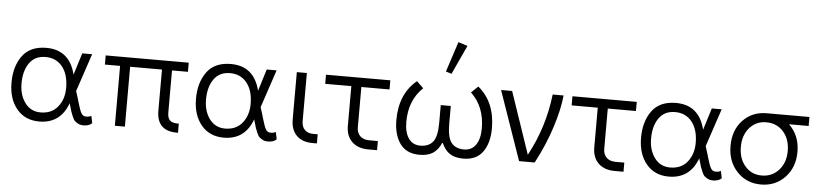

<svg xmlns="http://www.w3.org/2000/svg" viewBox="-45 -1023 5551 1297"><g transform="rotate(5 2730.0 -374.5)"><path d="M244 16Q148 16 92 -51Q36 -118 35 -226Q34 -338 87 -411Q140 -484 250 -484Q407 -484 448 -320L494 -468H561L475 -211L491 -160Q494 -149 498.5 -134.5Q503 -120 505.5 -112Q508 -104 511.5 -93.5Q515 -83 517.5 -77.5Q520 -72 523.5 -65.5Q527 -59 530 -56Q533 -53 537.5 -50Q542 -47 547 -46Q552 -45 559 -45Q579 -45 592 -53L602 -4Q582 16 543 16Q524 16 509.5 8.5Q495 1 486 -7Q477 -15 468 -36.5Q459 -58 455 -69.5Q451 -81 443 -111Q440 -120 439 -125Q387 16 244 16ZM248 -46Q324 -46 365.5 -99Q407 -152 406 -230Q405 -319 363 -370.5Q321 -422 250 -422Q177 -422 139.5 -367.5Q102 -313 103 -226Q104 -149 143 -97.5Q182 -46 248 -46Z M653 -406V-468H1216V-406H1108V-122Q1108 -84 1124 -68Q1140 -52 1177 -52H1185V10H1177Q1040 10 1040 -127V-406H824V0H756V-406Z M1495 16Q1399 16 1343 -51Q1287 -118 1286 -226Q1285 -338 1338 -411Q1391 -484 1501 -484Q1658 -484 1699 -320L1745 -468H1812L1726 -211L1742 -160Q1745 -149 1749.5 -134.5Q1754 -120 1756.5 -112Q1759 -104 1762.5 -93.5Q1766 -83 1768.5 -77.5Q1771 -72 1774.5 -65.5Q1778 -59 1781 -56Q1784 -53 1788.5 -50Q1793 -47 1798 -46Q1803 -45 1810 -45Q1830 -45 1843 -53L1853 -4Q1833 16 1794 16Q1775 16 1760.5 8.5Q1746 1 1737 -7Q1728 -15 1719 -36.5Q1710 -58 1706 -69.5Q1702 -81 1694 -111Q1691 -120 1690 -125Q1638 16 1495 16ZM1499 -46Q1575 -46 1616.5 -99Q1658 -152 1657 -230Q1656 -319 1614 -370.5Q1572 -422 1501 -422Q1428 -422 1390.5 -367.5Q1353 -313 1354 -226Q1355 -149 1394 -97.5Q1433 -46 1499 -46Z M2017 -468V-142Q2017 -104 2038 -83Q2059 -62 2096 -62H2126V0H2096Q2026 0 1987.5 -39Q1949 -78 1949 -147V-468Z M2147 -406V-468H2583V-406H2392V-132Q2392 -95 2414.5 -73.5Q2437 -52 2475 -52H2535V10H2475Q2405 10 2364.5 -29Q2324 -68 2324 -137V-406Z M2991 -548 2952 -560 3019 -765 3082 -745ZM2647 -205Q2647 -382 2763 -478L2809 -434Q2715 -345 2715 -198Q2715 -127 2743 -86.5Q2771 -46 2823 -46Q2880 -46 2908.5 -82Q2937 -118 2937 -210V-331H3005V-210Q3005 -118 3033.5 -82Q3062 -46 3119 -46Q3171 -46 3199 -86.5Q3227 -127 3227 -198Q3227 -345 3133 -434L3179 -478Q3295 -382 3295 -205Q3295 -105 3251.5 -44.5Q3208 16 3119 16Q3063 16 3028.5 -6.5Q2994 -29 2973 -77H2969Q2948 -29 2913.5 -6.5Q2879 16 2823 16Q2734 16 2690.5 -44.5Q2647 -105 2647 -205Z M3334 -468H3409L3552 -48Q3658 -243 3684 -468H3758Q3749 -374 3709.5 -250.5Q3670 -127 3603 0H3497Z M3818 -406V-468H4254V-406H4063V-132Q4063 -95 4085.5 -73.5Q4108 -52 4146 -52H4206V10H4146Q4076 10 4035.5 -29Q3995 -68 3995 -137V-406Z M4513 16Q4417 16 4361 -51Q4305 -118 4304 -226Q4303 -338 4356 -411Q4409 -484 4519 -484Q4676 -484 4717 -320L4763 -468H4830L4744 -211L4760 -160Q4763 -149 4767.5 -134.5Q4772 -120 4774.5 -112Q4777 -104 4780.5 -93.5Q4784 -83 4786.5 -77.5Q4789 -72 4792.5 -65.5Q4796 -59 4799 -56Q4802 -53 4806.5 -50Q4811 -47 4816 -46Q4821 -45 4828 -45Q4848 -45 4861 -53L4871 -4Q4851 16 4812 16Q4793 16 4778.5 8.5Q4764 1 4755 -7Q4746 -15 4737 -36.5Q4728 -58 4724 -69.5Q4720 -81 4712 -111Q4709 -120 4708 -125Q4656 16 4513 16ZM4517 -46Q4593 -46 4634.5 -99Q4676 -152 4675 -230Q4674 -319 4632 -370.5Q4590 -422 4519 -422Q4446 -422 4408.5 -367.5Q4371 -313 4372 -226Q4373 -149 4412 -97.5Q4451 -46 4517 -46Z M4911 -227Q4911 -335 4974.5 -401.5Q5038 -468 5136 -468H5425V-407H5292Q5365 -337 5365 -226Q5365 -121 5300.5 -53Q5236 15 5138 15Q5040 15 4975.5 -53Q4911 -121 4911 -227ZM4981 -227Q4981 -147 5025 -96.5Q5069 -46 5138 -46Q5208 -46 5253.5 -96.5Q5299 -147 5299 -226Q5299 -306 5254.5 -356.5Q5210 -407 5138 -407Q5069 -407 5025 -356.5Q4981 -306 4981 -227Z"/></g></svg>

Font: Didact Gothic
Style: Regular
Weight: 400
Designer: Daniel Johnson
Foundry: Daniel Johnson
Version: Version 2.101;PS 002.101;hotconv 1.0.88;makeotf.lib2.5.64775